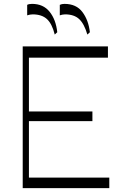

<svg xmlns="http://www.w3.org/2000/svg" viewBox="-20 -969 635 989"><path d="M123 -672V-730H536V-672ZM123 0V-54H543V0ZM97 0V-730H129V0ZM125 -345V-395H456V-345ZM430 -791Q414 -846 388 -870.5Q362 -895 315 -895Q308 -895 301 -893.5Q294 -892 288 -890V-944Q298 -949 312 -949Q373 -949 404.5 -907Q436 -865 443 -803ZM262 -791Q248 -847 221.5 -871Q195 -895 148 -895Q141 -895 133.5 -893.5Q126 -892 120 -890V-944Q129 -949 145 -949Q203 -949 235.5 -908.5Q268 -868 275 -803Z"/></svg>

Font: Savate ExtraLight
Style: Regular
Weight: 200
Designer: Max Esnée
Foundry: Plomb Type
Version: Version 2.000